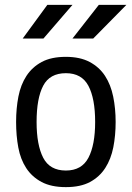

<svg xmlns="http://www.w3.org/2000/svg" viewBox="-20 -770 540 787"><path d="M250 -3Q190 -3 150.5 -24Q111 -45 87.5 -81Q64 -117 55 -165.5Q46 -214 46 -270Q46 -326 55.5 -374.5Q65 -423 88.5 -459Q112 -495 151 -516Q190 -537 250 -537Q308 -537 347.5 -516Q387 -495 410.5 -459Q434 -423 444 -374Q454 -325 454 -270Q454 -215 444.5 -166.5Q435 -118 411.5 -81.5Q388 -45 349 -24Q310 -3 250 -3ZM250 -71Q315 -71 342.5 -123.5Q370 -176 370 -270Q370 -366 342.5 -418Q315 -470 250 -470Q184 -470 157 -418.5Q130 -367 130 -270Q130 -176 157 -123.5Q184 -71 250 -71ZM277 -750 158 -612H73L174 -750ZM498 -750 362 -612H277L385 -750Z"/></svg>

Font: D2Coding
Style: Regular
Weight: 400
Monospace: yes
Designer: Yong-Rak Park; Jeong-Hwan Yoon; Sang-Min Lee;
Foundry: NHN Corporation
Version: Version 1.3.2; Build 20180524